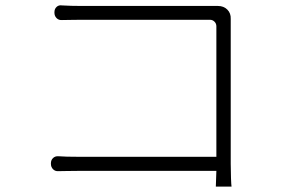

<svg xmlns="http://www.w3.org/2000/svg" viewBox="-20 -688 1040 709"><path d="M168 -85Q168 -97 176 -104.5Q184 -112 196 -111Q210 -110 227.5 -109.5Q245 -109 271 -109H779V-591Q779 -601 772 -608Q765 -615 755 -615H283Q261 -615 242 -614.5Q223 -614 209 -614Q197 -613 189 -621Q181 -629 181 -641V-643Q181 -655 189 -662.5Q197 -670 209 -668Q226 -667 244 -666.5Q262 -666 282 -666H767Q771 -666 777.5 -666Q784 -666 785 -666Q806 -666 819.5 -652.5Q833 -639 832 -618Q832 -616 832 -611Q832 -606 832 -599V-83Q832 -56 833 -30Q834 -4 835 1H777L779 -57H272Q243 -57 226.5 -56.5Q210 -56 196 -56Q184 -55 176 -63Q168 -71 168 -83Z"/></svg>

Font: Chiron GoRound TC L
Style: Regular
Weight: 300
Designer: Ryoko NISHIZUKA 西塚涼子 (kana, bopomofo & ideographs); Paul D. Hunt (Latin, Greek & Cyrillic); Sandoll Communications 산돌커뮤니
Foundry: Adobe
Version: Version 1.000;hotconv 1.1.1;makeotfexe 2.6.0